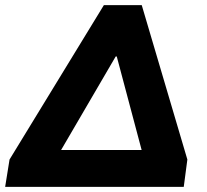

<svg xmlns="http://www.w3.org/2000/svg" viewBox="-27 -725 802 745"><path d="M-7 0 10 -106 376 -705H523L700 -106L686 0ZM422 -506 185 -100V-143H548L534 -100L426 -506Z"/></svg>

Font: Nunito Sans 10pt Black
Style: Italic
Weight: 900
Italic angle: -9°
Designer: Vernon Adams
Foundry: Vernon Adams
Version: Version 3.101;gftools[0.9.27]